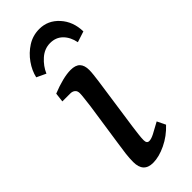

<svg xmlns="http://www.w3.org/2000/svg" viewBox="-206 -629 665 665"><g transform="rotate(-45 127.0 -296.5)"><path d="M169 -326 141 -131Q139 -116 137 -99.5Q135 -83 135 -72Q135 -56 147 -56Q157 -56 172.5 -64Q188 -72 213 -86L228 -55Q201 -26 166.5 -9.5Q132 7 103 7Q56 7 56 -44Q56 -62 58.5 -83Q61 -104 65 -129L88 -285Q90 -302 92 -318.5Q94 -335 94 -343Q94 -355 87 -360.5Q80 -366 70 -366H31L35 -400Q62 -411 86 -417Q110 -423 128 -423Q152 -423 163 -411.5Q174 -400 174 -377Q174 -368 172.5 -354.5Q171 -341 169 -326ZM60 -473 26 -489Q32 -516 50 -541.5Q68 -567 94 -583.5Q120 -600 152 -600Q194 -600 223.5 -567.5Q253 -535 254 -486L214 -473Q208 -503 190 -521Q172 -539 144 -539Q116 -539 93.5 -519Q71 -499 60 -473Z"/></g></svg>

Font: Rasa
Style: Italic
Weight: 400
Italic angle: -7.10001°
Designer: Anna Giedrys (Yrsa+Rasa design), David Brezina (Yrsa art-direction, Rasa art-direction, design)
Foundry: Rosetta Type Foundry
Version: Version 2.004